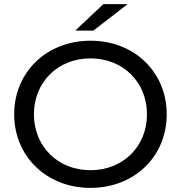

<svg xmlns="http://www.w3.org/2000/svg" viewBox="-20 -906 880 934"><path d="M420 8C633 8 791 -144 791 -350C791 -556 633 -708 420 -708C207 -708 49 -555 49 -350C49 -145 207 8 420 8ZM420 -78C262 -78 145 -193 145 -350C145 -507 262 -622 420 -622C578 -622 695 -507 695 -350C695 -193 578 -78 420 -78ZM434 -757 601 -886H483L346 -757Z"/></svg>

Font: Montserrat-Alt1 Med
Style: Regular
Weight: 500
Designer: Differentunic
Foundry: Differentunic
Version: Version 7.222